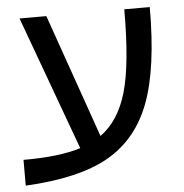

<svg xmlns="http://www.w3.org/2000/svg" viewBox="-47 -645 677 707"><g transform="rotate(-5 291.0 -291.5)"><path d="M20 -79.1Q154.8 -79.1 231.9 -104L50.8 -599.1H149.9L310.1 -142.1Q378.4 -190.9 408.2 -293.2Q438 -395.5 438 -599.1H532.2Q532.2 -373 484.1 -245.6Q436 -118.2 327.4 -56.2Q218.8 5.9 20 16.1Z"/></g></svg>

Font: Arial
Style: Regular
Weight: 400
Designer: Steve Matteson
Foundry: Ascender Corporation
Version: Version 2.00.3